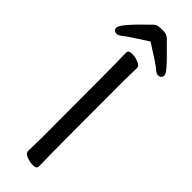

<svg xmlns="http://www.w3.org/2000/svg" viewBox="-317 -909 937 937"><g transform="rotate(45 151.5 -441.0)"><path d="M173 16Q152 16 129.5 7.5Q107 -1 107 -18L109 -107Q109 -589 106 -695Q106 -711 132 -711Q152 -711 174.5 -702.5Q197 -694 197 -677L195 -588Q195 -106 198 0Q198 16 173 16ZM293 -726Q283 -726 264.5 -742Q246 -758 152 -817Q55 -755 37.5 -740.5Q20 -726 10 -726Q-14 -726 -14 -748Q-14 -772 101 -882Q113 -894 124.5 -896Q136 -898 159 -898Q183 -898 198 -883.5Q213 -869 228 -853Q317 -768 317 -749Q317 -726 293 -726Z"/></g></svg>

Font: LXGW WenKai Lite
Style: Bold
Weight: 700
Designer: LXGW / Fontworks Inc.
Foundry: LXGW / Fontworks Inc.
Version: Version 1.330;April 28, 2024